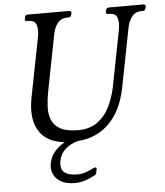

<svg xmlns="http://www.w3.org/2000/svg" viewBox="-59 -712 846 986"><g transform="rotate(-5 364.0 -218.5)"><path d="M717 -660Q730 -660 728 -647L726 -640Q724 -627 711 -627H705Q672 -627 654 -603Q636 -579 630 -544L571 -242Q547 -121 476 -55Q405 11 290 11Q174 11 127.5 -53.5Q81 -118 103 -233L164 -544Q170 -579 162.5 -603Q155 -627 121 -627H115Q102 -627 104 -640L106 -647Q108 -660 121 -660H333Q347 -660 345 -647L343 -640Q341 -627 327 -627H322Q289 -627 271 -603Q253 -579 247 -544L190 -251Q183 -214 181.5 -177.5Q180 -141 192 -111.5Q204 -82 236 -64Q268 -46 327 -46Q387 -46 427 -75Q467 -104 490 -151Q513 -198 524 -251L581 -544Q587 -579 579.5 -603Q572 -627 538 -627H533Q520 -627 522 -640L524 -647Q526 -660 539 -660ZM376 -16Q377 -14 378 -11Q379 -8 378 -6Q377 0 366 0Q362 0 342 3.5Q322 7 297 17.5Q272 28 251 48Q230 68 223 102Q215 144 236.5 162Q258 180 304 180Q326 180 346 173Q366 166 380 159Q394 152 398 152Q406 152 404 163L401 178Q399 188 392 192Q335 223 290 223Q242 223 214.5 206.5Q187 190 177 164.5Q167 139 172 112Q180 72 206.5 45Q233 18 265.5 2.5Q298 -13 325 -19.5Q352 -26 362 -26Q373 -26 375 -18Z"/></g></svg>

Font: Young Serif Light
Style: Italic
Weight: 300
Italic angle: -10.979°
Designer: Bastien Sozeau
Foundry: NBR — Bastien Sozeau
Version: Version 5.001